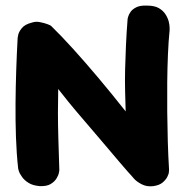

<svg xmlns="http://www.w3.org/2000/svg" viewBox="-20 -668 662 686"><path d="M122 -3Q98 -5 83 -14Q68 -23 59 -35.5Q50 -48 47.5 -56.5Q45 -65 45 -65Q39 -119 37 -178.5Q35 -238 35.5 -298.5Q36 -359 38 -418Q40 -477 43 -532Q43 -532 45 -543Q47 -554 58 -567.5Q69 -581 93 -587Q107 -592 122.5 -589Q138 -586 150 -581.5Q162 -577 163 -575Q199 -540 242 -492.5Q285 -445 332.5 -388.5Q380 -332 429 -270Q428 -305 427 -342.5Q426 -380 427 -420Q428 -460 430 -505Q432 -550 436 -601Q436 -601 438 -608.5Q440 -616 446.5 -625.5Q453 -635 467 -642Q481 -649 505 -648Q532 -648 547.5 -639Q563 -630 571.5 -616.5Q580 -603 583 -590.5Q586 -578 586 -569Q586 -560 586 -560Q582 -520 580 -472.5Q578 -425 577.5 -373.5Q577 -322 577.5 -269Q578 -216 579.5 -163.5Q581 -111 584 -62Q584 -62 583.5 -54Q583 -46 577.5 -35.5Q572 -25 560.5 -15.5Q549 -6 528 -3Q505 0 486.5 -9.5Q468 -19 458.5 -30Q449 -41 449 -41Q449 -41 438 -53Q427 -65 409 -86.5Q391 -108 367.5 -135.5Q344 -163 319 -192.5Q294 -222 269 -251Q244 -280 223 -306Q202 -332 188 -350Q187 -310 187 -266.5Q187 -223 188.5 -172.5Q190 -122 192 -60Q192 -60 190.5 -51Q189 -42 182 -30.5Q175 -19 161 -10.5Q147 -2 122 -3Z"/></svg>

Font: Sour Gummy
Style: Bold
Weight: 700
Designer: Stefie Justprince
Foundry: Eifetstype
Version: Version 1.000